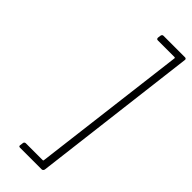

<svg xmlns="http://www.w3.org/2000/svg" viewBox="-284 -790 926 926"><g transform="rotate(45 179.5 -326.5)"><path d="M244 109H96Q86 109 88 99L90 84Q90 80 93 77Q96 74 101 74H216Q220 74 220 70L318 -723Q318 -727 314 -727H200Q191 -727 191 -737L193 -752Q195 -762 204 -762H351Q355 -762 357.5 -759Q360 -756 359 -752L255 99Q254 103 251 106Q248 109 244 109Z"/></g></svg>

Font: Barlow Semi Condensed ExLight
Style: Italic
Weight: 275
Width: 4
Italic angle: -7°
Designer: Jeremy Tribby
Foundry: Tribby Type
Version: Version 1.408